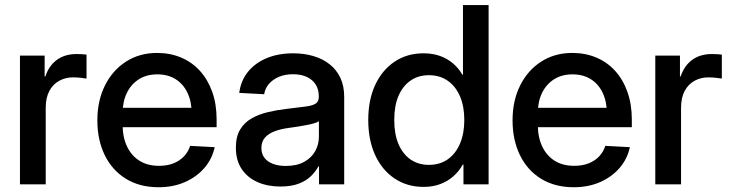

<svg xmlns="http://www.w3.org/2000/svg" viewBox="-20 -748 2967 779"><path d="M61 0V-522.5H161.1V-438H164.1Q178.2 -481 210.4 -504.9Q242.7 -528.8 291.5 -528.8Q302.7 -528.8 313.5 -528.1Q324.2 -527.3 331.1 -526.4V-429.2Q325.2 -430.2 309.6 -432.1Q293.9 -434.1 275.9 -434.1Q245.6 -434.1 220.2 -420.2Q194.8 -406.2 180.2 -378.9Q165.5 -351.6 165.5 -310.5V0Z M623.5 11.7Q546.4 11.7 490.5 -22.9Q434.6 -57.6 404.8 -118.9Q375 -180.2 375 -259.8Q375 -339.4 405.8 -401.1Q436.5 -462.9 491.2 -498Q545.9 -533.2 617.2 -533.2Q670.4 -533.2 714.6 -514.6Q758.8 -496.1 791 -460.7Q823.2 -425.3 841.1 -375.2Q858.9 -325.2 858.9 -262.7V-231.9H424.3V-310.5H804.7L757.8 -286.1Q757.8 -335 741 -370.8Q724.1 -406.7 692.9 -426.5Q661.6 -446.3 618.2 -446.3Q575.2 -446.3 543.7 -426.5Q512.2 -406.7 494.9 -371.3Q477.5 -335.9 477.5 -289.1V-242.2Q477.5 -191.9 495.1 -154.3Q512.7 -116.7 545.7 -95.9Q578.6 -75.2 625 -75.2Q658.2 -75.2 683.6 -85.2Q709 -95.2 726.3 -113.5Q743.7 -131.8 751.5 -156.2L851.1 -150.9Q840.8 -103 809.1 -66.4Q777.3 -29.8 729.7 -9Q682.1 11.7 623.5 11.7Z M1117.7 8.8Q1065.9 8.8 1025.1 -9Q984.4 -26.9 960.7 -62Q937 -97.2 937 -148.9Q937 -193.8 954.3 -222.4Q971.7 -251 1000.7 -267.6Q1029.8 -284.2 1066.7 -293Q1103.5 -301.8 1142.6 -306.2Q1190.9 -312 1219.5 -315.7Q1248 -319.3 1260.7 -327.6Q1273.4 -335.9 1273.4 -354.5V-358.4Q1273.4 -384.8 1261.2 -404.5Q1249 -424.3 1225.6 -435.5Q1202.1 -446.8 1168.9 -446.8Q1135.7 -446.8 1110.6 -435.8Q1085.4 -424.8 1070.3 -406.5Q1055.2 -388.2 1051.8 -365.7L950.7 -371.1Q957 -420.4 985.8 -456.3Q1014.6 -492.2 1061.8 -512Q1108.9 -531.7 1169.9 -531.7Q1213.9 -531.7 1251.7 -520.5Q1289.6 -509.3 1317.6 -487.1Q1345.7 -464.8 1361.1 -431.9Q1376.5 -398.9 1376.5 -355.5V0H1274.4V-73.2H1272Q1261.2 -52.7 1241.9 -33.7Q1222.7 -14.6 1192.1 -2.9Q1161.6 8.8 1117.7 8.8ZM1139.2 -74.7Q1184.1 -74.7 1214.1 -91.3Q1244.1 -107.9 1259 -135Q1273.9 -162.1 1273.9 -193.8V-256.3Q1268.6 -252 1255.4 -248Q1242.2 -244.1 1224.4 -240.7Q1206.5 -237.3 1186.8 -234.1Q1167 -231 1147.9 -228.5Q1119.6 -224.6 1095 -215.6Q1070.3 -206.5 1055.4 -190.2Q1040.5 -173.8 1040.5 -147Q1040.5 -124 1052.7 -107.9Q1064.9 -91.8 1087.2 -83.3Q1109.4 -74.7 1139.2 -74.7Z M1698.7 10.3Q1631.8 10.3 1581.1 -23.7Q1530.3 -57.6 1502.2 -118.7Q1474.1 -179.7 1474.1 -261.2Q1474.1 -342.8 1502.4 -403.6Q1530.8 -464.4 1581.3 -498Q1631.8 -531.7 1698.2 -531.7Q1735.8 -531.7 1765.9 -520.8Q1795.9 -509.8 1818.6 -490.2Q1841.3 -470.7 1856 -444.8H1858.4V-727.5H1962.4V0H1860.4V-80.1H1857.4Q1842.3 -52.7 1819.1 -32.5Q1795.9 -12.2 1765.9 -1Q1735.8 10.3 1698.7 10.3ZM1720.2 -79.1Q1764.6 -79.1 1796.9 -101.8Q1829.1 -124.5 1846.4 -165.5Q1863.8 -206.5 1863.8 -261.2Q1863.8 -316.4 1846.4 -356.9Q1829.1 -397.5 1796.9 -420.2Q1764.6 -442.9 1720.2 -442.9Q1677.2 -442.9 1645.8 -421.1Q1614.3 -399.4 1596.9 -359.1Q1579.6 -318.8 1579.6 -261.2Q1579.6 -204.1 1596.9 -163.3Q1614.3 -122.6 1646 -100.8Q1677.7 -79.1 1720.2 -79.1Z M2308.1 11.7Q2231 11.7 2175 -22.9Q2119.1 -57.6 2089.4 -118.9Q2059.6 -180.2 2059.6 -259.8Q2059.6 -339.4 2090.3 -401.1Q2121.1 -462.9 2175.8 -498Q2230.5 -533.2 2301.8 -533.2Q2355 -533.2 2399.2 -514.6Q2443.4 -496.1 2475.6 -460.7Q2507.8 -425.3 2525.6 -375.2Q2543.5 -325.2 2543.5 -262.7V-231.9H2108.9V-310.5H2489.3L2442.4 -286.1Q2442.4 -335 2425.5 -370.8Q2408.7 -406.7 2377.4 -426.5Q2346.2 -446.3 2302.7 -446.3Q2259.8 -446.3 2228.3 -426.5Q2196.8 -406.7 2179.4 -371.3Q2162.1 -335.9 2162.1 -289.1V-242.2Q2162.1 -191.9 2179.7 -154.3Q2197.3 -116.7 2230.2 -95.9Q2263.2 -75.2 2309.6 -75.2Q2342.8 -75.2 2368.2 -85.2Q2393.6 -95.2 2410.9 -113.5Q2428.2 -131.8 2436 -156.2L2535.6 -150.9Q2525.4 -103 2493.7 -66.4Q2461.9 -29.8 2414.3 -9Q2366.7 11.7 2308.1 11.7Z M2638.7 0V-522.5H2738.8V-438H2741.7Q2755.9 -481 2788.1 -504.9Q2820.3 -528.8 2869.1 -528.8Q2880.4 -528.8 2891.1 -528.1Q2901.9 -527.3 2908.7 -526.4V-429.2Q2902.8 -430.2 2887.2 -432.1Q2871.6 -434.1 2853.5 -434.1Q2823.2 -434.1 2797.9 -420.2Q2772.5 -406.2 2757.8 -378.9Q2743.2 -351.6 2743.2 -310.5V0Z"/></svg>

Font: Inter 28pt Medium
Style: Regular
Weight: 500
Designer: Rasmus Andersson
Foundry: rsms
Version: Version 4.001;git-66647c0bb